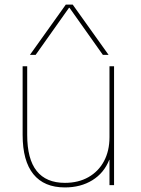

<svg xmlns="http://www.w3.org/2000/svg" viewBox="-20 -810 618 840"><path d="M264 10Q173 10 126 -48Q79 -106 79 -220V-520H99V-220Q99 -114 140.5 -62Q182 -10 264 -10Q323 -10 367 -35Q411 -60 435 -105Q459 -150 459 -210V-520H479V0H459V-111H458Q435 -53 384 -21.5Q333 10 264 10ZM111 -570 268 -790H298L455 -570H430L284 -776H282L136 -570Z"/></svg>

Font: M PLUS 2 Thin
Style: Regular
Weight: 100
Designer: Coji Morishita
Foundry: UNDERFOREST DESIGN
Version: Version 1.001